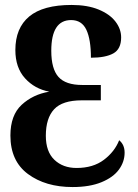

<svg xmlns="http://www.w3.org/2000/svg" viewBox="-20 -744 556 775"><path d="M22 -197Q22 -279 67.5 -321Q113 -363 179 -374Q120 -385 81 -428Q42 -471 42 -542Q42 -631 98 -677.5Q154 -724 269 -724Q333 -724 378 -705.5Q423 -687 446 -657Q469 -627 469 -593Q469 -546 437.5 -528.5Q406 -511 347 -511Q347 -585 328.5 -624Q310 -663 267 -663Q187 -663 187 -539Q187 -466 216 -433.5Q245 -401 312 -401H387V-339H310Q232 -339 198.5 -303Q165 -267 165 -196Q165 -132 199.5 -99Q234 -66 289 -66Q356 -66 399.5 -99Q443 -132 461 -178Q483 -160 483 -128Q483 -91 460 -59.5Q437 -28 389.5 -8.5Q342 11 273 11Q164 11 93 -41.5Q22 -94 22 -197Z"/></svg>

Font: Noto Serif CondExtraBold
Style: Regular
Weight: 800
Width: 3
Designer: Monotype Design Team
Foundry: Monotype Imaging Inc.
Version: Version 1.001